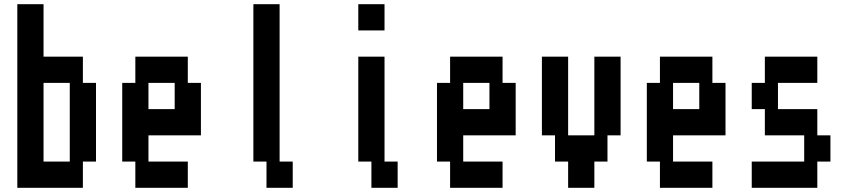

<svg xmlns="http://www.w3.org/2000/svg" viewBox="-20 -1020 4040 915"><path d="M187.5 -750H375V-625H437.5V-250H375V-125H62.5V-1000H187.5ZM187.5 -250H312.5V-625H187.5Z M625 -750H875V-625H937.5V-375H687.5V-250H875V-125H625V-250H562.5V-625H625ZM812.5 -625H687.5V-500H812.5Z M1187.5 -1000H1312.5V-250H1375V-125H1250V-250H1187.5Z M1687.5 -750H1812.5V-250H1875V-125H1750V-250H1687.5ZM1687.5 -1000H1812.5V-875H1687.5Z M2125 -750H2375V-625H2437.5V-375H2187.5V-250H2375V-125H2125V-250H2062.5V-625H2125ZM2312.5 -625H2187.5V-500H2312.5Z M2812.5 -750H2937.5V-375H2875V-250H2812.5V-125H2687.5V-250H2625V-375H2562.5V-750H2687.5V-375H2812.5Z M3125 -750H3375V-625H3437.5V-375H3187.5V-250H3375V-125H3125V-250H3062.5V-625H3125ZM3312.5 -625H3187.5V-500H3312.5Z M3625 -750H3875V-625H3687.5V-500H3875V-375H3937.5V-250H3875V-125H3562.5V-250H3812.5V-375H3625V-500H3562.5V-625H3625Z"/></svg>

Font: Amiga Topaz Unicode Rus
Style: Regular
Weight: 400
Designer: dMG of Trueschool and Divine Stylers
Foundry: dMG of Trueschool and Divine Stylers
Version: Version 1.1